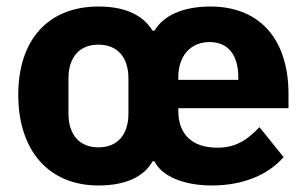

<svg xmlns="http://www.w3.org/2000/svg" viewBox="-20 -557 941 589"><path d="M282 -105C224 -105 190 -143 190 -209V-316C190 -382 224 -420 282 -420C340 -420 374 -382 374 -316V-209C374 -143 340 -105 282 -105ZM527 -312V-320C527 -385 564 -428 623 -428C682 -428 711 -385 711 -321V-312ZM630 12C726 12 803 -21 850 -75L776 -167C743 -133 709 -104 647 -104C566 -104 527 -148 527 -217V-225H865V-269C865 -432 781 -537 625 -537C541 -537 481 -509 454 -463H448C416 -515 357 -537 282 -537C128 -537 36 -435 36 -266C36 -97 128 12 282 12C365 12 422 -15 448 -62H454C475 -18 541 12 630 12Z"/></svg>

Font: IBM Plex Devanagari
Style: Bold
Weight: 700
Designer: Mike Abbink, Paul van der Laan, Pieter van Rosmalen, Erin McLaughlin
Foundry: Bold Monday
Version: Version 1.0